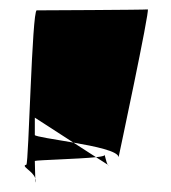

<svg xmlns="http://www.w3.org/2000/svg" viewBox="-20 -674 363 408"><path d="M36 -324C23 -321 50 -311 55 -295C55 -303 54 -317 54 -332V-387V-424L136 -371C182 -363 231 -353 232 -340C232 -340 299 -654 294 -654C290 -653 62 -652 58 -652C48 -651 41 -326 36 -324ZM184 -340 209 -324C205 -330 202 -350 202 -344C202 -343 195 -341 184 -340ZM209 -324C210 -323 211 -322 212 -322ZM54 -332C60 -334 146 -336 184 -340L136 -371C95 -378 55 -384 54 -387ZM55 -286C56 -289 56 -292 55 -295Z"/></svg>

Font: Arrow
Style: Regular
Weight: 400
Version: Version 0.23